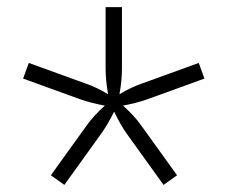

<svg xmlns="http://www.w3.org/2000/svg" viewBox="-20 -640 640 540"><path d="M161 -120 261 -259C275 -278 287 -298 301 -326C314 -299 326 -278 340 -259L440 -120L478 -147L378 -286C364 -306 347 -324 326 -343C353 -348 375 -354 395 -361L555 -419L539 -463L379 -405C358 -398 338 -388 316 -375C321 -402 323 -426 323 -450V-620H277V-450C277 -426 279 -403 284 -375C262 -388 242 -398 221 -405L61 -463L45 -419L205 -361C225 -354 247 -348 275 -343C254 -324 237 -306 223 -286L123 -147Z"/></svg>

Font: JetBrains Mono Thin
Style: Regular
Weight: 100
Monospace: yes
Designer: Philipp Nurullin, Konstantin Bulenkov
Foundry: JetBrains
Version: Version 2.305